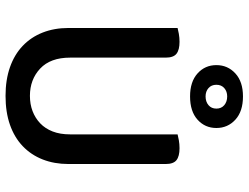

<svg xmlns="http://www.w3.org/2000/svg" viewBox="-122 -761 897 693"><g transform="rotate(90 326.5 -414.5)"><path d="M572 -213Q572 -162 555.5 -120Q539 -78 507.5 -48Q476 -18 430.5 -2Q385 14 326 14Q268 14 222.5 -2Q177 -18 145.5 -48Q114 -78 97.5 -120Q81 -162 81 -213V-607Q88 -609 102 -611.5Q116 -614 131 -614Q160 -614 174 -603Q188 -592 188 -564V-219Q188 -148 227.5 -111Q267 -74 326 -74Q356 -74 381 -83.5Q406 -93 425 -111Q444 -129 454.5 -156Q465 -183 465 -219V-607Q472 -609 486 -611.5Q500 -614 515 -614Q544 -614 558 -603Q572 -592 572 -564ZM215 -747Q215 -788 245 -815.5Q275 -843 328 -843Q382 -843 412 -815.5Q442 -788 442 -747Q442 -706 412 -679Q382 -652 328 -652Q275 -652 245 -679Q215 -706 215 -747ZM286 -747Q286 -729 298 -718.5Q310 -708 328 -708Q347 -708 359.5 -718.5Q372 -729 372 -747Q372 -765 359.5 -775.5Q347 -786 328 -786Q310 -786 298 -775.5Q286 -765 286 -747Z"/></g></svg>

Font: Baloo Tammudu 2 Medium
Style: Regular
Weight: 500
Designer: Maithili Shingre, Omkar Shende and Ek Type
Foundry: Ek Type
Version: Version 1.640;hotconv 1.0.111;makeotfexe 2.5.65597; ttfautoh